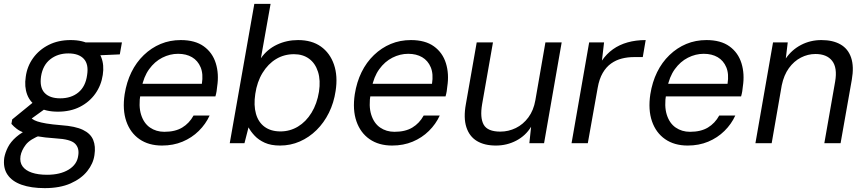

<svg xmlns="http://www.w3.org/2000/svg" viewBox="-53 -740 4475 992"><path d="M178 232Q108 232 58.5 214.5Q9 197 -14.5 162Q-38 127 -31 75Q-26 48 -12 20.5Q2 -7 30.5 -32Q59 -57 104 -77L161 -43Q102 -21 80 8Q58 37 53 66Q48 98 63.5 119.5Q79 141 111.5 152Q144 163 190 163Q258 163 301.5 136.5Q345 110 351 65Q358 25 334.5 2Q311 -21 236 -25Q177 -29 138.5 -36Q100 -43 75 -52.5Q50 -62 34 -74Q18 -86 6 -100L10 -123L124 -216L197 -190L75 -102L95 -140Q105 -132 114.5 -125Q124 -118 140.5 -112.5Q157 -107 186 -102Q215 -97 264 -93Q336 -88 375.5 -69Q415 -50 428.5 -17Q442 16 435 61Q429 105 398 144Q367 183 312 207.5Q257 232 178 232ZM246 -163Q184 -163 143.5 -186.5Q103 -210 87.5 -251Q72 -292 80 -343Q87 -397 118 -440Q149 -483 198.5 -508Q248 -533 312 -533Q375 -533 414.5 -509Q454 -485 470 -444.5Q486 -404 478 -353Q470 -299 439.5 -256Q409 -213 360 -188Q311 -163 246 -163ZM258 -232Q315 -232 352 -262.5Q389 -293 397 -352Q406 -408 380 -436Q354 -464 300 -464Q245 -464 206.5 -433.5Q168 -403 159 -345Q151 -288 177.5 -260Q204 -232 258 -232ZM384 -451 371 -521H577L566 -459Z M784 12Q715 12 667.5 -21Q620 -54 599.5 -113.5Q579 -173 591 -253Q601 -316 626 -367Q651 -418 690 -455.5Q729 -493 777 -513Q825 -533 881 -533Q955 -533 1000 -500.5Q1045 -468 1062 -413Q1079 -358 1069 -293Q1068 -281 1066 -268.5Q1064 -256 1060 -242H652L663 -307H990Q998 -358 983.5 -392.5Q969 -427 939 -444.5Q909 -462 867 -462Q825 -462 785.5 -442Q746 -422 717.5 -382.5Q689 -343 678 -284L673 -256Q662 -192 676 -147.5Q690 -103 722 -81Q754 -59 796 -59Q852 -59 888.5 -81Q925 -103 947 -143H1030Q1010 -99 974 -63.5Q938 -28 890 -8Q842 12 784 12Z M1394 12Q1347 12 1315 -2.5Q1283 -17 1262.5 -39Q1242 -61 1231 -82L1210 0H1134L1261 -720H1345L1295 -439Q1327 -485 1377.5 -509Q1428 -533 1487 -533Q1558 -533 1605 -499.5Q1652 -466 1672.5 -406.5Q1693 -347 1681 -270Q1672 -209 1646.5 -157.5Q1621 -106 1582.5 -68Q1544 -30 1496 -9Q1448 12 1394 12ZM1396 -61Q1445 -61 1486.5 -86Q1528 -111 1556.5 -157.5Q1585 -204 1595 -266Q1604 -325 1590 -369Q1576 -413 1544 -436.5Q1512 -460 1466 -460Q1415 -460 1373.5 -435Q1332 -410 1303.5 -363.5Q1275 -317 1266 -255Q1257 -196 1269.5 -152Q1282 -108 1314.5 -84.5Q1347 -61 1396 -61Z M1973 12Q1904 12 1856.5 -21Q1809 -54 1788.5 -113.5Q1768 -173 1780 -253Q1790 -316 1815 -367Q1840 -418 1879 -455.5Q1918 -493 1966 -513Q2014 -533 2070 -533Q2144 -533 2189 -500.5Q2234 -468 2251 -413Q2268 -358 2258 -293Q2257 -281 2255 -268.5Q2253 -256 2249 -242H1841L1852 -307H2179Q2187 -358 2172.5 -392.5Q2158 -427 2128 -444.5Q2098 -462 2056 -462Q2014 -462 1974.5 -442Q1935 -422 1906.5 -382.5Q1878 -343 1867 -284L1862 -256Q1851 -192 1865 -147.5Q1879 -103 1911 -81Q1943 -59 1985 -59Q2041 -59 2077.5 -81Q2114 -103 2136 -143H2219Q2199 -99 2163 -63.5Q2127 -28 2079 -8Q2031 12 1973 12Z M2509 12Q2450 12 2411 -11.5Q2372 -35 2356.5 -83Q2341 -131 2354 -202L2410 -521H2494L2438 -202Q2426 -132 2446 -96Q2466 -60 2532 -60Q2574 -60 2612 -78.5Q2650 -97 2677 -133.5Q2704 -170 2713 -222L2765 -521H2849L2758 0H2682L2691 -85Q2663 -39 2614.5 -13.5Q2566 12 2509 12Z M2900 0 2991 -521H3068L3057 -427Q3081 -462 3114 -485.5Q3147 -509 3189.5 -521Q3232 -533 3283 -533L3268 -445H3220Q3190 -445 3160 -437.5Q3130 -430 3104.5 -412Q3079 -394 3061 -363Q3043 -332 3035 -286L2984 0Z M3500 12Q3431 12 3383.5 -21Q3336 -54 3315.5 -113.5Q3295 -173 3307 -253Q3317 -316 3342 -367Q3367 -418 3406 -455.5Q3445 -493 3493 -513Q3541 -533 3597 -533Q3671 -533 3716 -500.5Q3761 -468 3778 -413Q3795 -358 3785 -293Q3784 -281 3782 -268.5Q3780 -256 3776 -242H3368L3379 -307H3706Q3714 -358 3699.5 -392.5Q3685 -427 3655 -444.5Q3625 -462 3583 -462Q3541 -462 3501.5 -442Q3462 -422 3433.5 -382.5Q3405 -343 3394 -284L3389 -256Q3378 -192 3392 -147.5Q3406 -103 3438 -81Q3470 -59 3512 -59Q3568 -59 3604.5 -81Q3641 -103 3663 -143H3746Q3726 -99 3690 -63.5Q3654 -28 3606 -8Q3558 12 3500 12Z M3850 0 3941 -521H4017L4007 -438Q4038 -483 4086 -508Q4134 -533 4191 -533Q4250 -533 4289.5 -510.5Q4329 -488 4344.5 -442Q4360 -396 4348 -328L4290 0H4206L4262 -319Q4274 -390 4246.5 -425.5Q4219 -461 4160 -461Q4121 -461 4085 -442.5Q4049 -424 4023 -388Q3997 -352 3986 -299L3934 0Z"/></svg>

Font: DM Sans 10pt
Style: Italic
Weight: 400
Italic angle: -10°
Version: Version 4.004;gftools[0.9.30]